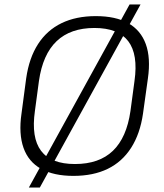

<svg xmlns="http://www.w3.org/2000/svg" viewBox="-20 -779 735 858"><path d="M308 7Q220 7 163.5 -24.5Q107 -56 85 -118.5Q63 -181 76 -271L97 -429Q110 -520 150 -582Q190 -644 255 -675.5Q320 -707 408 -707Q497 -707 553 -675.5Q609 -644 631.5 -582Q654 -520 641 -429L619 -271Q606 -181 566 -118.5Q526 -56 461.5 -24.5Q397 7 308 7ZM315 -46Q423 -46 484.5 -105Q546 -164 563 -283L581 -417Q598 -536 553 -595Q508 -654 402 -654Q295 -654 233 -595Q171 -536 154 -417L136 -283Q119 -164 163.5 -105Q208 -46 315 -46ZM608 -759 158 59H109L559 -759Z"/></svg>

Font: Pathway Extreme 8pt Thin 12pt
Style: Italic
Weight: 100
Italic angle: -8°
Version: Version 1.001;gftools[0.9.26]